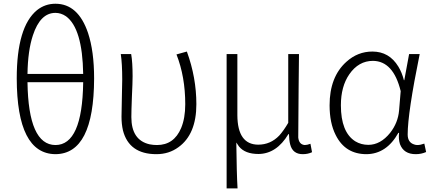

<svg xmlns="http://www.w3.org/2000/svg" viewBox="-20 -828 2363 1047"><path d="M433.6 -379.9H129.9Q134.8 -38.1 282.2 -37.1Q428.7 -37.1 433.6 -377.9Q433.6 -378.9 433.6 -379.9ZM129.9 -424.8H433.6Q429.7 -673.8 339.8 -739.3Q312.5 -757.8 282.2 -757.8Q199.2 -757.8 159.2 -634.8Q131.8 -551.8 129.9 -424.8ZM282.2 -807.6Q406.2 -807.6 460 -648.4Q493.2 -548.8 493.2 -400.4Q492.2 11.7 282.2 12.7Q72.3 10.7 71.3 -400.4Q71.3 -681.6 181.6 -772.5Q225.6 -807.6 282.2 -807.6Z M833 12.7Q683.6 12.7 650.4 -117.2Q642.6 -151.4 642.6 -191.4Q642.6 -225.6 644.5 -293Q646.5 -360.4 646.5 -394.5Q646.5 -480.5 638.7 -533.2H695.3Q703.1 -488.3 703.1 -412.1Q703.1 -377.9 699.2 -297.9Q696.3 -220.7 696.3 -189.5Q696.3 -63.5 795.9 -41Q815.4 -37.1 835.9 -37.1Q928.7 -37.1 967.8 -129.9Q990.2 -183.6 990.2 -259.8Q990.2 -409.2 942.4 -531.2L999 -546.9Q1050.8 -405.3 1050.8 -259.8Q1050.8 -95.7 953.1 -25.4Q901.4 12.7 833 12.7Z M1215.8 199.2V-533.2H1274.4V-199.2Q1275.4 -40 1387.7 -39.1Q1455.1 -39.1 1502.9 -88.9Q1527.3 -116.2 1551.8 -158.2V-533.2H1610.4Q1610.4 -470.7 1608.4 -345.7Q1606.4 -166 1606.4 -78.1Q1610.4 -40 1641.6 -37.1Q1654.3 -37.1 1672.9 -43.9L1681.6 2Q1659.2 12.7 1630.9 12.7Q1576.2 12.7 1562.5 -40Q1556.6 -62.5 1555.7 -96.7H1552.7Q1488.3 10.7 1389.6 11.7Q1316.4 11.7 1283.2 -29.3Q1275.4 -40 1268.6 -50.8Q1270.5 118.2 1275.4 199.2Z M1978.5 12.7Q1862.3 12.7 1810.5 -91.8Q1777.3 -157.2 1777.3 -253.9Q1777.3 -409.2 1869.1 -491.2Q1930.7 -546.9 2010.7 -546.9Q2102.5 -546.9 2152.3 -464.8Q2171.9 -432.6 2182.6 -390.6H2184.6L2210.9 -533.2H2268.6Q2203.1 -211.9 2203.1 -94.7Q2203.1 -50.8 2239.3 -40Q2247.1 -37.1 2255.9 -37.1Q2272.5 -37.1 2293.9 -44.9L2303.7 1Q2277.3 12.7 2247.1 12.7Q2181.6 12.7 2161.1 -42Q2152.3 -69.3 2156.2 -103.5H2152.3Q2087.9 11.7 1978.5 12.7ZM1988.3 -38.1Q2054.7 -38.1 2107.4 -103.5Q2150.4 -158.2 2156.2 -225.6L2165 -331.1Q2125 -495.1 2013.7 -496.1Q1935.5 -496.1 1884.8 -422.9Q1838.9 -356.4 1838.9 -253.9Q1838.9 -107.4 1917 -57.6Q1949.2 -38.1 1988.3 -38.1Z"/></svg>

Font: Taipei Sans TC Beta Light
Style: Regular
Weight: 300
Designer: JT Foundry
Foundry: JT Foundry
Version: Version 1.000